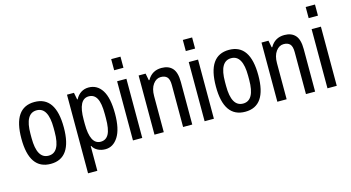

<svg xmlns="http://www.w3.org/2000/svg" viewBox="-87 -1011 2770 1517"><g transform="rotate(-15 1298.0 -253.0)"><path d="M383 -241Q383 11 210 11Q36 11 36 -241Q36 -495 210 -495Q383 -495 383 -241ZM115 -259V-225Q115 -56 210 -56Q304 -56 304 -225V-259Q304 -342 280.5 -384.5Q257 -427 210 -427Q115 -427 115 -259Z M802 -241Q802 -116 761.5 -52.5Q721 11 657 11Q622 11 594.5 -3.5Q567 -18 554 -43H550V159H474V-484H531L542 -427H546Q563 -460 590.5 -477.5Q618 -495 652 -495Q723 -495 762.5 -432.5Q802 -370 802 -241ZM550 -259V-225Q550 -56 636 -56Q680 -56 701.5 -96Q723 -136 723 -225V-259Q723 -348 701.5 -387.5Q680 -427 636 -427Q550 -427 550 -259Z M884 -665H960V-574H884ZM884 -484H960V0H884Z M1369 -348V0H1294V-343Q1294 -390 1276.5 -408.5Q1259 -427 1225 -427Q1188 -427 1162 -391.5Q1136 -356 1136 -295V0H1060V-484H1117L1128 -427H1133Q1171 -495 1249 -495Q1307 -495 1338 -460.5Q1369 -426 1369 -348Z M1470 -665H1546V-574H1470ZM1470 -484H1546V0H1470Z M1974 -241Q1974 11 1801 11Q1627 11 1627 -241Q1627 -495 1801 -495Q1974 -495 1974 -241ZM1706 -259V-225Q1706 -56 1801 -56Q1895 -56 1895 -225V-259Q1895 -342 1871.5 -384.5Q1848 -427 1801 -427Q1706 -427 1706 -259Z M2374 -348V0H2299V-343Q2299 -390 2281.5 -408.5Q2264 -427 2230 -427Q2193 -427 2167 -391.5Q2141 -356 2141 -295V0H2065V-484H2122L2133 -427H2138Q2176 -495 2254 -495Q2312 -495 2343 -460.5Q2374 -426 2374 -348Z M2475 -665H2551V-574H2475ZM2475 -484H2551V0H2475Z"/></g></svg>

Font: Pragati Narrow
Style: Regular
Weight: 400
Designer: Hector Gatti, Marcela Romero, Pablo Cosgaya and Nicolas Silva
Foundry: Omnibus-Type
Version: Version 1.010; ttfautohint (v1.3)